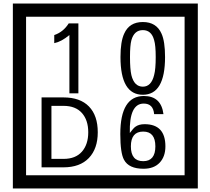

<svg xmlns="http://www.w3.org/2000/svg" viewBox="-20 -980 1195 1090"><path d="M1103 90H53V-960H1103ZM1028 15V-885H128V15ZM425 -450H374V-781Q328 -743 288 -735V-781Q339 -798 370 -847H425ZM917 -656Q917 -442 791 -442Q664 -442 664 -656Q664 -744 685 -789Q714 -855 791 -855Q868 -855 897 -789Q917 -745 917 -656ZM864 -656Q864 -723 855 -752Q840 -809 791 -809Q742 -809 726 -752Q718 -723 718 -656Q718 -587 726 -553Q742 -488 791 -488Q839 -488 855 -554Q864 -587 864 -656ZM535 -229Q535 -136 484.5 -83Q434 -30 340 -30H216V-427H340Q435 -427 485 -375.5Q535 -324 535 -229ZM481 -229Q481 -298 445 -338.5Q409 -379 341 -379H272V-78H341Q409 -78 445 -119Q481 -160 481 -229ZM919 -149Q919 -91 886.5 -56.5Q854 -22 795 -22Q711 -22 684 -73Q663 -111 663 -219Q663 -435 797 -435Q895 -435 908 -332H855Q850 -392 796 -392Q713 -392 717 -225Q738 -253 748 -260Q768 -275 801 -275Q919 -275 919 -149ZM862 -149Q862 -233 793 -233Q723 -233 723 -149Q723 -65 793 -65Q862 -65 862 -149Z"/></svg>

Font: Unicode BMP Fallback SIL
Style: Regular
Weight: 400
Foundry: NRSI, SIL International
Version: Version 5.1 Based on Unicode 5.1